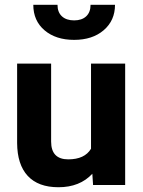

<svg xmlns="http://www.w3.org/2000/svg" viewBox="-20 -765 590 794"><path d="M364.7 -2.9 361.8 -46.4Q310.1 9.3 221.7 9.3Q138.2 9.3 94.7 -37.6Q51.3 -84.5 50.8 -173.8V-498.5V-502H53.7H188H191.4V-498.5V-179.7Q191.4 -106 262.2 -106Q330.1 -106 356.4 -149.9V-498.5V-502H359.4H494.1H497.6V-498.5V-3.4V0H494.1H368.2H364.7ZM455.6 -745.1Q455.6 -680.2 408.9 -640.1Q362.3 -600.1 286.6 -600.1Q210.9 -600.1 164.3 -639.6Q117.7 -679.2 117.7 -745.1H217.8Q217.8 -714.4 236.1 -697.5Q254.4 -680.7 286.6 -680.7Q318.4 -680.7 336.4 -697.5Q354.5 -714.4 354.5 -745.1Z"/></svg>

Font: MAUL Bold
Style: Bold
Weight: 700
Designer: MAUL
Version: Version 1.0; 2020; ttfautohint (v1.8.3)